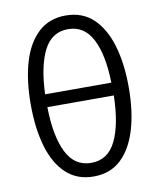

<svg xmlns="http://www.w3.org/2000/svg" viewBox="-87 -845 770 928"><g transform="rotate(-10 298.0 -381.0)"><path d="M298 14Q217 14 163.5 -36Q110 -86 84 -175Q58 -264 58 -381Q58 -499 84 -587.5Q110 -676 163.5 -726Q217 -776 298 -776Q380 -776 433 -726Q486 -676 512.5 -587.5Q539 -499 539 -381Q539 -264 512.5 -175Q486 -86 433 -36Q380 14 298 14ZM135 -418H460Q457 -555 417.5 -632Q378 -709 298 -709Q218 -709 179 -632Q140 -555 135 -418ZM298 -53Q380 -53 419 -133Q458 -213 461 -355H135Q137 -213 176.5 -133Q216 -53 298 -53Z"/></g></svg>

Font: Ubuntu Sans
Style: Regular
Weight: 400
Designer: Dalton Maag Ltd
Foundry: Dalton Maag Ltd
Version: Version 1.006; ttfautohint (v1.8.4.7-5d5b)